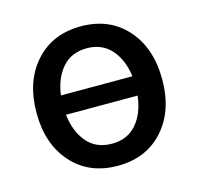

<svg xmlns="http://www.w3.org/2000/svg" viewBox="-87 -646 776 750"><g transform="rotate(-15 301.0 -271.0)"><path d="M46.9 -270Q46.9 -397.5 116.5 -475.1Q186 -552.7 301.3 -552.7Q416.5 -552.7 485.8 -475.1Q555.2 -397.5 555.2 -270Q555.2 -143.6 485.8 -66.2Q416.5 11.2 301.3 11.2Q186 11.2 116.5 -66.2Q46.9 -143.6 46.9 -270ZM156.7 -312H445.8Q437 -379.9 400.1 -421.9Q363.3 -463.9 301.3 -463.9Q238.8 -463.9 202.1 -421.9Q165.5 -379.9 156.7 -312ZM301.3 -78.1Q364.3 -78.1 401.1 -121.1Q438 -164.1 445.8 -233.9H156.2Q164.1 -164.1 200.9 -121.1Q237.8 -78.1 301.3 -78.1Z"/></g></svg>

Font: Interop Med
Style: Regular
Weight: 500
Designer: Rasmus Andersson, Google, Jang Haemin
Foundry: jhaemin
Version: Version 1.007